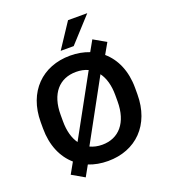

<svg xmlns="http://www.w3.org/2000/svg" viewBox="-176 -1080 1119 1268"><g transform="rotate(-20 383.0 -446.0)"><path d="M383.3 10.7C578.6 10.7 714.4 -122.6 714.4 -337.9V-382.8C714.4 -501 672.9 -594.2 603 -654.3L646 -730L558.6 -780.3L516.6 -705.6C476.6 -721.2 431.6 -729.5 383.3 -729.5C187.5 -729.5 51.3 -596.2 51.3 -382.8V-337.9C51.3 -220.2 92.3 -126.5 162.1 -65.9L118.7 11.2L206.1 61.5L248 -13.7C288.6 2.4 334 10.7 383.3 10.7ZM191.4 -337.9V-382.8C190.9 -532.2 265.6 -615.2 383.3 -615.2C414.1 -615.2 442.4 -609.4 466.8 -598.1L234.9 -176.3C207 -215.3 191.4 -270 191.4 -337.9ZM383.3 -103.5C351.6 -103.5 323.2 -109.9 298.3 -121.6L530.3 -545.4C559.1 -506.3 575.2 -451.7 575.2 -382.8V-337.9C575.2 -188.5 500 -103.5 383.3 -103.5ZM427.7 -780.3 586.4 -954.1H451.2L336.4 -780.3Z"/></g></svg>

Font: Winston SemiBold
Style: Regular
Weight: 600
Designer: Vernon Adams, Kim Jin-seong, David Berlow, Cristiano Sobral
Foundry: The Winston Project Authors
Version: Version 3.004